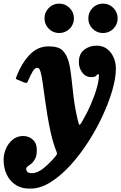

<svg xmlns="http://www.w3.org/2000/svg" viewBox="-106 -802 686 1087"><path d="M410.5 -365.5Q378.5 -365.5 359.2 -392Q340 -418.5 340.5 -452Q341 -497.5 371 -520.5Q401 -543.5 440 -543.5Q490.5 -543.5 520.2 -505.2Q550 -467 550 -413Q550 -360.5 530 -291.2Q510 -222 475 -146.5Q440 -71 393.8 1Q347.5 73 294.2 131.8Q241 190.5 185.2 226.5Q129.5 262.5 75.5 265.5Q20.5 268.5 -15.2 246Q-51 223.5 -68.5 185.2Q-86 147 -85.5 103.5Q-85.5 69.5 -71.8 38.5Q-58 7.5 -33.2 -12.2Q-8.5 -32 25 -32Q57.5 -32 80.2 -11Q103 10 102.5 50Q102 80 92.8 97.2Q83.5 114.5 72 124Q60.5 133.5 51.5 139.5Q42.5 145.5 42.5 153.5Q42 178.5 74.5 178.5Q106 178.5 141 150Q176 121.5 206.5 85Q215 74.5 216.5 71.2Q218 68 213 54Q196 11.5 183.8 -40.5Q171.5 -92.5 162.8 -146.5Q154 -200.5 147.2 -250Q140.5 -299.5 135 -337.5Q129.5 -375.5 123.5 -395.5Q121 -403.5 117.2 -410.8Q113.5 -418 103 -418Q91.5 -418 79.2 -397.8Q67 -377.5 51.5 -341.5Q48.5 -334 44.2 -333Q40 -332 32.5 -334.5L-7.5 -351Q-17.5 -354.5 -16.2 -358.8Q-15 -363 -11 -372.5Q16.5 -444 61.8 -491.8Q107 -539.5 169 -539.5Q226 -539.5 249.2 -515.5Q272.5 -491.5 283.5 -450Q293 -414 298.2 -362.2Q303.5 -310.5 311.2 -248Q319 -185.5 335.5 -117Q340.5 -95.5 344.2 -95.5Q348 -95.5 357.5 -111.5Q387 -162 408.8 -212.2Q430.5 -262.5 442.2 -304.8Q454 -347 454 -373.5Q454 -382 450.5 -382Q444.5 -382 438.8 -373.8Q433 -365.5 410.5 -365.5ZM477 -615Q442.5 -615 418.2 -639.2Q394 -663.5 394 -698Q394 -732.5 418.2 -757Q442.5 -781.5 477 -781.5Q511.5 -781.5 535.8 -757Q560 -732.5 560 -698Q560 -663.5 535.8 -639.2Q511.5 -615 477 -615ZM229 -615Q194.5 -615 170.2 -639.2Q146 -663.5 146 -698Q146 -732.5 170.2 -757Q194.5 -781.5 229 -781.5Q263.5 -781.5 288 -757Q312.5 -732.5 312.5 -698Q312.5 -663.5 288 -639.2Q263.5 -615 229 -615Z"/></svg>

Font: Besley* Narrow Heavy
Style: Italic
Weight: 800
Width: 4
Italic angle: -13°
Designer: Owen Earl
Foundry: indestructible type*
Version: Version 3.000; ttfautohint (v1.8.3)